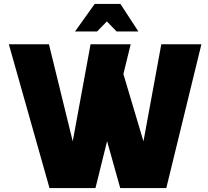

<svg xmlns="http://www.w3.org/2000/svg" viewBox="-20 -957 1058 977"><path d="M684.1 -796.9H573.2L523.9 -848.1L474.1 -796.9H361.8L461.9 -937H592.8ZM826.2 0H591.8L524.9 -238.8L465.8 0H231.9L24.9 -731.9H229L350.1 -237.8L440.9 -731.9H645L607.9 -580.1L710 -237.8L800.8 -731.9H1004.9Z"/></svg>

Font: Squarion Black
Style: Regular
Weight: 900
Designer: Natanael Gama
Version: Version 1.00;September 12, 2019;FontCreator 11.5.0.2425 64-b